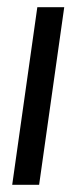

<svg xmlns="http://www.w3.org/2000/svg" viewBox="-20 -515 213 535"><path d="M14 0 84 -495H159L89 0Z"/></svg>

Font: Alumni Sans Medium
Style: Italic
Weight: 500
Italic angle: -8°
Designer: Robert E. Leuschke
Foundry: Robert E. Leuschke
Version: Version 1.016